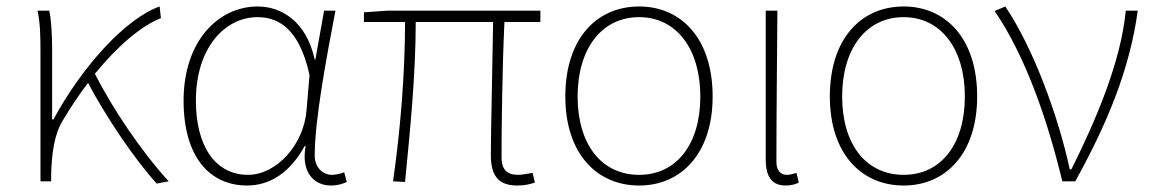

<svg xmlns="http://www.w3.org/2000/svg" viewBox="-20 -560 3558 593"><path d="M464 7 501 0C414 -95 326 -228 273 -332C344 -419 416 -480 477 -504L473 -540C368 -503 233 -354 145 -191H141V-409C141 -453 138 -503 132 -527H96C105 -486 105 -438 105 -396V0H138V-24C140 -85 147 -144 174 -188C199 -230 225 -269 252 -304C305 -203 394 -70 464 7Z M743 13C816 13 877 -29 921 -109H924C909 -29 949 13 1002 13C1025 13 1040 7 1051 2L1043 -28C1033 -24 1018 -20 1005 -20C976 -20 952 -44 952 -79C952 -188 987 -375 1016 -527H981L954 -376H952C926 -496 847 -540 776 -540C655 -540 547 -434 547 -249C547 -74 629 13 743 13ZM746 -20C644 -20 585 -110 585 -249C585 -414 676 -507 775 -507C828 -507 902 -485 936 -328L927 -222C919 -112 833 -20 746 -20Z M1578 13C1601 13 1616 9 1632 4L1625 -26C1602 -22 1589 -20 1580 -20C1545 -20 1529 -37 1529 -75C1529 -146 1531 -351 1538 -492H1649V-527H1176L1104 -522V-492H1231C1231 -330 1216 -154 1194 0L1231 2C1246 -152 1264 -327 1264 -492H1503C1501 -355 1496 -153 1496 -81C1496 -14 1522 13 1578 13Z M1954 13C2084 13 2181 -86 2181 -262C2181 -441 2084 -540 1954 -540C1823 -540 1726 -441 1726 -262C1726 -86 1823 13 1954 13ZM1954 -20C1837 -20 1764 -115 1764 -262C1764 -408 1837 -507 1954 -507C2070 -507 2143 -408 2143 -262C2143 -115 2070 -20 1954 -20Z M2406 13C2424 13 2437 9 2447 4L2440 -26C2427 -22 2419 -20 2409 -20C2392 -20 2378 -33 2378 -59C2378 -217 2380 -368 2381 -527H2345V-66C2345 -10 2368 13 2406 13Z M2771 13C2901 13 2998 -86 2998 -262C2998 -441 2901 -540 2771 -540C2640 -540 2543 -441 2543 -262C2543 -86 2640 13 2771 13ZM2771 -20C2654 -20 2581 -115 2581 -262C2581 -408 2654 -507 2771 -507C2887 -507 2960 -408 2960 -262C2960 -115 2887 -20 2771 -20Z M3261 0H3301C3400 -179 3469 -345 3494 -527H3457C3442 -368 3363 -185 3289 -37H3284C3248 -204 3171 -412 3085 -540L3052 -526C3147 -387 3215 -191 3261 0Z"/></svg>

Font: Harano Aji Gothic KR ExtraLight
Style: Regular
Weight: 250
Foundry: Masamichi Hosoda
Version: HaranoAjiGothicKR-ExtraLight version 20220220;ttx 4.29.1